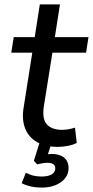

<svg xmlns="http://www.w3.org/2000/svg" viewBox="-20 -655 420 868"><path d="M242 9Q184 9 146 -13.5Q108 -36 93 -76Q78 -116 87 -170L126 -417H31L42 -487H137L160 -635H251L228 -487H380L369 -417H217L179 -179Q169 -119 191 -93.5Q213 -68 261 -68Q277 -68 292 -71Q307 -74 319 -78L327 -9Q313 -1 289 4Q265 9 242 9ZM169 193Q142 193 118 187.5Q94 182 78 173L97 126Q114 135 130.5 139Q147 143 169 143Q197 143 213.5 133.5Q230 124 230 105Q230 94 221 87.5Q212 81 195 81Q185 81 174.5 82.5Q164 84 148 88L133 72L162 -20H217L192 56L167 48Q179 45 191 43Q203 41 213 41Q236 41 253.5 48Q271 55 280.5 69.5Q290 84 290 104Q290 144 255.5 168.5Q221 193 169 193Z"/></svg>

Font: Nunito Sans 12pt Medium
Style: Italic
Weight: 500
Italic angle: -9°
Designer: Vernon Adams
Foundry: Vernon Adams
Version: Version 3.101;gftools[0.9.27]